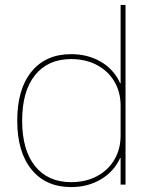

<svg xmlns="http://www.w3.org/2000/svg" viewBox="-20 -750 629 780"><path d="M269 10Q166 10 108 -61.5Q50 -133 50 -260Q50 -388 108 -459Q166 -530 269 -530Q337 -530 390 -499Q443 -468 468 -412H470V-730H490V0H470V-108H468Q443 -53 390 -21.5Q337 10 269 10ZM269 -10Q328 -10 373.5 -34Q419 -58 444.5 -101Q470 -144 470 -200V-320Q470 -376 444.5 -419Q419 -462 373.5 -486Q328 -510 269 -510Q175 -510 122.5 -445Q70 -380 70 -260Q70 -140 122.5 -75Q175 -10 269 -10Z"/></svg>

Font: M PLUS 2 Thin
Style: Regular
Weight: 100
Designer: Coji Morishita
Foundry: UNDERFOREST DESIGN
Version: Version 1.001